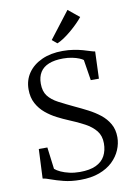

<svg xmlns="http://www.w3.org/2000/svg" viewBox="-105 -1049 786 1125"><g transform="rotate(-10 288.0 -486.0)"><path d="M280 11Q225 11 181.8 0Q138.5 -11 108.5 -22.2Q78.5 -33.5 63 -35L71 -209.5H122L138.5 -79.5Q151.5 -68 173.2 -58Q195 -48 223.8 -41.5Q252.5 -35 285 -35Q344.5 -35 381.5 -52.5Q418.5 -70 435.5 -102Q452.5 -134 452.5 -176.5Q452.5 -221 428.8 -250.8Q405 -280.5 364.2 -302.5Q323.5 -324.5 273 -345Q241.5 -358 206.8 -375.8Q172 -393.5 141.5 -418.8Q111 -444 91.8 -479.5Q72.5 -515 72.5 -563.5Q72.5 -618.5 101.8 -660.8Q131 -703 184 -727Q237 -751 308 -751Q342.5 -751 372.2 -746.2Q402 -741.5 426 -734.8Q450 -728 467.5 -722.2Q485 -716.5 495.5 -715L489.5 -554H441L421.5 -677Q414.5 -683 397.5 -690Q380.5 -697 356.2 -702Q332 -707 303 -707Q252 -707 217.8 -693.2Q183.5 -679.5 166.2 -652Q149 -624.5 149 -584Q149 -538.5 170.2 -510.8Q191.5 -483 230.5 -462.5Q269.5 -442 321.5 -417.5Q358.5 -400.5 396.2 -381Q434 -361.5 465.8 -336.5Q497.5 -311.5 517 -277.5Q536.5 -243.5 536.5 -197.5Q536.5 -160 520.8 -122.8Q505 -85.5 473.5 -55.2Q442 -25 393.8 -7Q345.5 11 280 11ZM285.5 -800.5 256.5 -825 378 -983 444 -929Q431.5 -913 412.2 -893.8Q393 -874.5 370.8 -855.8Q348.5 -837 326.5 -822.2Q304.5 -807.5 286.5 -800.5Z"/></g></svg>

Font: Merriweather 36pt Light
Style: Regular
Weight: 300
Designer: Eben Sorkin
Foundry: Eben Sorkin
Version: Version 2.100